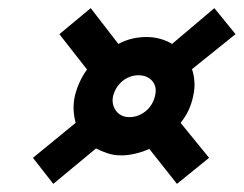

<svg xmlns="http://www.w3.org/2000/svg" viewBox="-20 -520 599 472"><path d="M452 -350 559 -436 507 -500 403 -412Q390 -420 374 -424.5Q358 -429 340 -429Q322 -429 305 -425Q288 -421 271 -412L203 -500L126 -436L194 -349Q184 -336 176 -318.5Q168 -301 164 -284Q160 -265 161 -249Q162 -233 166 -218L61 -132L111 -68L216 -155Q230 -148 245 -143Q260 -138 278 -138Q295 -138 313.5 -142.5Q332 -147 347 -154L415 -68L494 -132L424 -218Q436 -233 443.5 -249Q451 -265 455 -284Q459 -302 458 -318.5Q457 -335 452 -350ZM298 -232Q284 -232 274 -239Q264 -246 259.5 -258Q255 -270 258 -284Q262 -299 271 -310.5Q280 -322 293 -328.5Q306 -335 320 -335Q335 -335 345.5 -328.5Q356 -322 360.5 -310.5Q365 -299 361 -284Q358 -270 349 -258Q340 -246 326.5 -239Q313 -232 298 -232Z"/></svg>

Font: Advent Pro Black
Style: Italic
Weight: 900
Italic angle: -12°
Version: Version 3.000